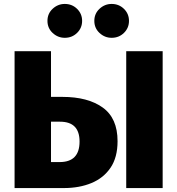

<svg xmlns="http://www.w3.org/2000/svg" viewBox="-20 -955 900 975"><path d="M304 0H54V-695H239V-463H297Q426 -463 501.5 -409Q577 -355 577 -238Q577 -156 541.5 -103.5Q506 -51 444.5 -25.5Q383 0 304 0ZM806 0H621V-695H806ZM283 -132Q384 -132 384 -236Q384 -337 285 -337H239V-132ZM309 -763Q274 -763 247.5 -787.5Q221 -812 221 -849Q221 -886 247.5 -910.5Q274 -935 309 -935Q346 -935 371.5 -910Q397 -885 397 -849Q397 -813 371.5 -788Q346 -763 309 -763ZM547 -763Q512 -763 485.5 -787.5Q459 -812 459 -849Q459 -886 485.5 -910.5Q512 -935 547 -935Q584 -935 609.5 -910Q635 -885 635 -849Q635 -813 609.5 -788Q584 -763 547 -763Z"/></svg>

Font: Trujillo ExtraBold
Style: Regular
Weight: 800
Designer: Fira Sans original fonts by bBox Type GmbH, Carrois Corporate GbR, & Edenspiekermann AG / Changes by Cristiano Sobral
Foundry: Fira Sans original fonts by bBox Type GmbH, Carrois Corporate GbR, & Edenspiekermann AG / Changes by Cristiano Sobral
Version: Version 4.301;July 28, 2020;FontCreator 13.0.0.2655 64-bit